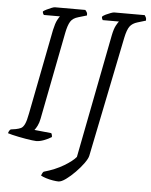

<svg xmlns="http://www.w3.org/2000/svg" viewBox="-67 -753 786 1002"><g transform="rotate(5 326.0 -252.0)"><path d="M143 0Q136 0 121 -2Q106 -4 87.5 -7Q69 -10 50 -14Q31 -18 16 -21.5Q1 -25 -7 -28Q-5 -36 -1.5 -41.5Q2 -47 6 -49L32 -53Q47 -56 58 -61Q69 -66 77.5 -83.5Q86 -101 93 -139L180 -585Q188 -621 197 -638Q206 -655 210 -659H126Q123 -662 121 -666.5Q119 -671 119 -677Q125 -682 137 -688Q149 -694 161.5 -699Q174 -704 180 -704H339Q343 -700 347 -693.5Q351 -687 350 -676L306 -663Q277 -655 265 -635.5Q253 -616 245 -576L156 -119Q152 -97 144 -81Q136 -65 129 -57L218 -48Q219 -47 221 -41.5Q223 -36 223 -28Q206 -17 183.5 -8.5Q161 0 143 0ZM277 200Q266 200 247.5 197Q229 194 211.5 188.5Q194 183 184 177Q186 172 189 165.5Q192 159 196 156Q256 139 300 112.5Q344 86 362 64L488 -584Q495 -619 505 -637Q515 -655 519 -659H434Q433 -662 430.5 -666Q428 -670 429 -677Q435 -683 447.5 -689Q460 -695 472.5 -699.5Q485 -704 490 -704H650Q653 -700 656.5 -693.5Q660 -687 659 -676L616 -663Q589 -655 576 -637.5Q563 -620 554 -577L426 52Q423 67 405.5 91.5Q388 116 363.5 141Q339 166 315.5 183Q292 200 277 200Z"/></g></svg>

Font: Texturina Medium 12pt Thin
Style: Italic
Weight: 250
Italic angle: -11°
Version: Version 1.002